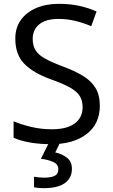

<svg xmlns="http://www.w3.org/2000/svg" viewBox="-20 -744 589 1004"><path d="M502 -191Q502 -96 433 -43Q364 10 247 10Q187 10 136 1Q85 -8 51 -24V-110Q87 -94 140.5 -81Q194 -68 251 -68Q331 -68 371.5 -99Q412 -130 412 -183Q412 -218 397 -242Q382 -266 345.5 -286.5Q309 -307 244 -330Q153 -363 106.5 -411Q60 -459 60 -542Q60 -599 89 -639.5Q118 -680 169.5 -702Q221 -724 288 -724Q347 -724 396 -713Q445 -702 485 -684L457 -607Q420 -623 376.5 -634Q333 -645 286 -645Q219 -645 185 -616.5Q151 -588 151 -541Q151 -505 166 -481Q181 -457 215 -438Q249 -419 307 -397Q370 -374 413.5 -347.5Q457 -321 479.5 -284Q502 -247 502 -191ZM356 139Q356 187 319 213.5Q282 240 208 240Q176 240 158 235V180Q167 182 182 183.5Q197 185 211 185Q247 185 266 175.5Q285 166 285 141Q285 115 258.5 103Q232 91 194 86L237 0H295L269 53Q305 61 330.5 81Q356 101 356 139Z"/></svg>

Font: Noto Sans Soyombo
Style: Regular
Weight: 400
Designer: Monotype Design Team
Foundry: Monotype Imaging Inc.
Version: Version 2.001; ttfautohint (v1.8.4.7-5d5b)